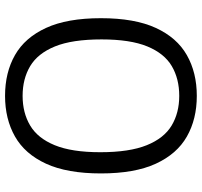

<svg xmlns="http://www.w3.org/2000/svg" viewBox="-40 -750 799 760"><g transform="rotate(90 360.0 -370.5)"><path d="M360 9.5Q267.5 9.5 198.5 -29.8Q129.5 -69 91 -152.8Q52.5 -236.5 52.5 -370Q52.5 -503.5 91 -587.2Q129.5 -671 198.8 -710.2Q268 -749.5 360 -749.5Q452 -749.5 521 -710.2Q590 -671 628.5 -587.2Q667 -503.5 667 -370Q667 -236.5 628.5 -152.8Q590 -69 520.8 -29.8Q451.5 9.5 360 9.5ZM360 -60Q427 -60 477.2 -89.8Q527.5 -119.5 555.2 -187Q583 -254.5 583 -367.5Q583 -483 555.2 -551.5Q527.5 -620 477.2 -650Q427 -680 360 -680Q292.5 -680 242.2 -650.5Q192 -621 164.2 -553.5Q136.5 -486 136.5 -372.5Q136.5 -256.5 164.2 -188.2Q192 -120 242.2 -90Q292.5 -60 360 -60Z"/></g></svg>

Font: Encode Sans SC
Style: Regular
Weight: 400
Version: Version 3.002